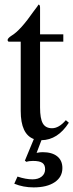

<svg xmlns="http://www.w3.org/2000/svg" viewBox="-20 -599 319 834"><path d="M88 99 127 5Q70 -16 70 -117V-418H17Q13 -421 13 -425Q13 -433 30 -444Q68 -466 127 -551Q129 -554 136.5 -563.5Q144 -573 147 -579Q154 -579 154 -566V-450H255V-418H154V-132Q154 -84 166 -63Q178 -42 206 -42Q236 -42 266 -77L279 -66Q231 9 160 10L139 65Q154 62 165 62Q206 62 228.5 80Q251 98 251 131Q251 170 217.5 192.5Q184 215 126 215Q81 215 42 199L56 168Q92 180 121 180Q146 180 161 168Q176 156 176 136Q176 117 164 108.5Q152 100 123 100Q106 100 95 104Z"/></svg>

Font: STIX Math
Style: Regular
Weight: 400
Designer: MicroPress Inc., with final additions and corrections provided by Coen Hoffman, Elsevier (retired)
Version: Version 1.1.1